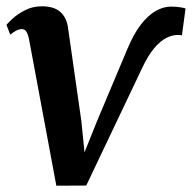

<svg xmlns="http://www.w3.org/2000/svg" viewBox="-20 -581 610 610"><path d="M384.5 -425Q405 -474 428 -503.5Q451 -533 475.2 -546.5Q499.5 -560 522.5 -560Q539 -560 553 -557.8Q567 -555.5 569.5 -554L558 -468.5Q555.5 -469.5 551.8 -469.8Q548 -470 544.5 -470Q528 -470 509 -460.8Q490 -451.5 470 -428Q450 -404.5 430 -361.5L254 8.5L159 9L72 -457.5Q68.5 -473.5 63.5 -481Q58.5 -488.5 49.5 -488.5Q39.5 -488.5 29.8 -482.8Q20 -477 12.5 -471L0.5 -502Q4.5 -507.5 20 -521.8Q35.5 -536 59.5 -548.5Q83.5 -561 113 -561Q151.5 -561 171.5 -543.2Q191.5 -525.5 196 -493.5L238.5 -196L248.5 -97L288 -195.5Z"/></svg>

Font: Merriweather 36pt SemiBold
Style: Italic
Weight: 600
Italic angle: -7.8°
Version: Version 2.101